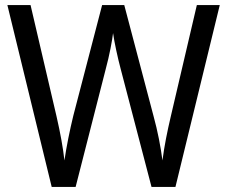

<svg xmlns="http://www.w3.org/2000/svg" viewBox="-20 -734 893 754"><path d="M843 -714H753L651 -278C637 -219 625 -159 618 -104C611 -158 599 -220 583 -278L468 -714H381L268 -280C254 -223 241 -158 233 -104C228 -151 217 -212 202 -277L100 -714H9L183 0H277L395 -462C410 -517 421 -577 424 -604C429 -568 442 -508 454 -463L575 0H669Z"/></svg>

Font: Noto Sans Devanagari UI SemiCondensed
Style: Regular
Weight: 400
Width: 4
Designer: Jelle Bosma - Monotype Design Team
Foundry: Monotype Imaging Inc.
Version: Version 2.004